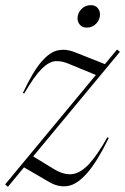

<svg xmlns="http://www.w3.org/2000/svg" viewBox="-40 -714 484 744"><path d="M-20 0.5 331.5 -423.5 229.5 -465.5Q200.5 -478.5 175.2 -477Q150 -475.5 121.5 -447.2Q93 -419 54 -352L48.5 -353.5Q88 -437.5 121.2 -475.5Q154.5 -513.5 185.5 -519.2Q216.5 -525 248 -512.5L366.5 -465.5L413.5 -522L424.5 -513L88.5 -108L165.5 -61Q206 -35.5 239 -39.2Q272 -43 304.8 -78.2Q337.5 -113.5 376 -182L381.5 -179.5Q336 -86.5 297.2 -42.8Q258.5 1 222.8 6.8Q187 12.5 151 -8.5L53 -65.5L-9.5 10ZM296.5 -607Q279 -607 269.8 -617.8Q260.5 -628.5 260.5 -643Q260.5 -663 275.2 -678.5Q290 -694 312 -694Q329 -694 338.2 -683.2Q347.5 -672.5 347.5 -658Q347.5 -638 332.8 -622.5Q318 -607 296.5 -607Z"/></svg>

Font: Newsreader Display Light
Style: Italic
Weight: 300
Italic angle: -17°
Designer: Hugues Gentile
Foundry: Production Type
Version: Version 1.001